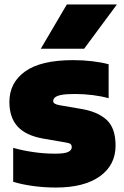

<svg xmlns="http://www.w3.org/2000/svg" viewBox="-20 -828 555 859"><path d="M230.5 11Q179.5 11 130.2 4.5Q81 -2 39 -14.5V-166.5Q79 -155 128 -147.8Q177 -140.5 226.5 -140.5Q270 -140.5 285.5 -148.5Q301 -156.5 301 -169.5Q301 -179 295.5 -183.5Q290 -188 274.5 -190.5L175.5 -207.5Q96.5 -221 59.2 -261.5Q22 -302 22 -372Q22 -458 92.5 -508.5Q163 -559 308 -559Q351.5 -559 393.2 -554Q435 -549 466 -540.5V-388.5Q435 -397.5 395 -402.5Q355 -407.5 314.5 -407.5Q273.5 -407.5 252.8 -403Q232 -398.5 225 -391.2Q218 -384 218 -376.5Q218 -369 224.2 -364.8Q230.5 -360.5 245.5 -357.5L344.5 -340.5Q416.5 -328.5 456.8 -292Q497 -255.5 497 -176.5Q497 -89.5 426.8 -39.2Q356.5 11 230.5 11ZM162.5 -610 279 -808H503L356.5 -610Z"/></svg>

Font: Encode Sans Condensed Thin Black
Style: Regular
Weight: 900
Version: Version 3.002